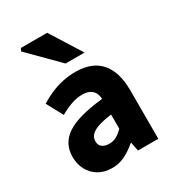

<svg xmlns="http://www.w3.org/2000/svg" viewBox="-183 -861 894 981"><g transform="rotate(-30 263.5 -370.5)"><path d="M190 12Q145 12 111.5 -8Q78 -28 60 -62Q42 -96 42 -138Q42 -218 108 -261.5Q174 -305 321 -320Q320 -342 311.5 -357.5Q303 -373 286 -381.5Q269 -390 243 -390Q212 -390 180 -379Q148 -368 111 -347L59 -443Q91 -463 125 -477.5Q159 -492 195.5 -500Q232 -508 271 -508Q335 -508 378.5 -483.5Q422 -459 445 -409.5Q468 -360 468 -283V0H348L338 -51H334Q302 -23 267 -5.5Q232 12 190 12ZM239 -103Q264 -103 283 -114Q302 -125 321 -144V-228Q269 -221 238.5 -210Q208 -199 195.5 -183.5Q183 -168 183 -149Q183 -126 198.5 -114.5Q214 -103 239 -103ZM250 -570 84 -737 92 -753H247L362 -570Z"/></g></svg>

Font: Source Sans 3
Style: Bold
Weight: 700
Designer: Paul D. Hunt
Foundry: Adobe
Version: Version 3.052;hotconv 1.1.0;makeotfexe 2.6.0